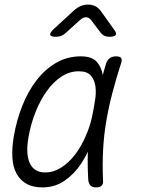

<svg xmlns="http://www.w3.org/2000/svg" viewBox="-20 -805 640 835"><path d="M164 10Q124 10 96.5 -5Q69 -20 53 -48Q37 -76 34 -117.5Q31 -159 40 -212Q52 -282 77 -345Q102 -408 139 -456Q176 -504 224.5 -532Q273 -560 332 -560Q379 -560 401 -536Q421 -513 427 -479Q434 -503 441 -528Q447 -545 458 -552.5Q469 -560 485 -560Q502 -560 507 -552.5Q512 -545 506 -528Q485 -463 469 -402Q453 -341 442.5 -280Q432 -219 428.5 -155.5Q425 -92 428 -21Q430 -6 422.5 2Q415 10 398.5 10Q382 10 374 2Q366 -6 364 -21Q360 -86 362 -145Q350 -119 334 -95Q304 -49 261.5 -19.5Q219 10 164 10ZM177 -55Q213 -55 246.5 -76.5Q280 -98 307 -133.5Q334 -169 353 -214Q371 -254 380 -296Q383 -313 387 -331L393 -367Q399 -401 395 -429.5Q391 -458 375 -476.5Q359 -495 322 -495Q283 -495 247.5 -472Q212 -449 183.5 -409Q155 -369 134.5 -317.5Q114 -266 104 -209Q91 -136 109.5 -95.5Q128 -55 177 -55ZM224 -645Q201 -645 198.5 -653.5Q196 -662 214 -679L301 -759Q315 -772 330.5 -778.5Q346 -785 363 -785Q380 -785 393.5 -778.5Q407 -772 417 -759L475 -678Q488 -662 483.5 -653.5Q479 -645 456 -645Q444 -645 435 -649Q426 -653 419 -661L376 -718Q366 -730 354 -730Q342 -730 328 -718L266 -662Q256 -653 246 -649Q236 -645 224 -645Z"/></svg>

Font: Maple Mono NL ExtraLight
Style: Italic
Weight: 275
Italic angle: -10°
Monospace: yes
Designer: subframe7536
Version: Version 7.000